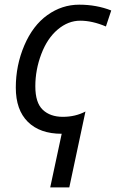

<svg xmlns="http://www.w3.org/2000/svg" viewBox="-20 -565 498 825"><path d="M458 -520 435.1 -451.2Q376.5 -476.1 324.7 -476.1Q272.9 -476.1 228 -438.2Q183.1 -400.4 157.5 -332.8Q131.8 -265.1 131.8 -194.3Q131.8 -123.5 163.8 -93.3Q195.8 -63 250 -63Q304.2 -63 347.2 -85.9L277.8 240.2H195.8L245.1 9.8Q151.4 9.8 99.6 -41.5Q47.9 -92.8 47.9 -188.5Q47.9 -284.2 84.5 -369.9Q121.1 -455.6 183.6 -500.2Q246.1 -544.9 320.3 -544.9Q394.5 -544.9 458 -520Z"/></svg>

Font: OpenSans-Italic
Style: Italic
Weight: 400
Italic angle: -12°
Foundry: Ascender Corporation
Version: Version 1.10